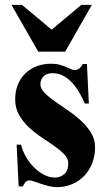

<svg xmlns="http://www.w3.org/2000/svg" viewBox="-20 -749 445 784"><path d="M246.1 -538.1H136.2L26.9 -729H69.8L190.9 -627.9L312 -729H355ZM335 -487.8 342.8 -326.2H326.2Q318.8 -343.3 307.4 -364.7Q295.9 -386.2 279.8 -405.3Q263.7 -424.3 242.4 -437.3Q221.2 -450.2 194.8 -450.2Q171.4 -450.2 158.2 -437.5Q145 -424.8 145 -404.8Q145 -387.2 161.6 -370.4Q178.2 -353.5 202.9 -335.9Q227.5 -318.4 256.6 -298.8Q285.6 -279.3 310.3 -256.6Q335 -233.9 351.6 -207Q368.2 -180.2 368.2 -147.9Q368.2 -112.3 356.4 -82.5Q344.7 -52.7 324 -31Q303.2 -9.3 274.7 2.9Q246.1 15.1 212.9 15.1Q195.8 15.1 179.2 11Q162.6 6.8 147.5 1.7Q132.3 -3.4 120.1 -7.8Q107.9 -12.2 100.1 -12.2Q89.4 -12.2 83.5 -4.6Q77.6 2.9 73.2 12.2H56.2L47.9 -158.2H65.9Q72.3 -132.3 86.4 -107.9Q100.6 -83.5 119.4 -64.9Q138.2 -46.4 160.2 -35.2Q182.1 -23.9 204.1 -23.9Q226.6 -23.9 242.7 -38.3Q258.8 -52.7 258.8 -82Q258.8 -101.6 242.7 -118.4Q226.6 -135.3 202.6 -152.3Q178.7 -169.4 150.4 -188Q122.1 -206.5 98.1 -229Q74.2 -251.5 58.1 -279.3Q42 -307.1 42 -342.8Q42 -377 53.2 -404.1Q64.5 -431.2 84.2 -450Q104 -468.8 130.9 -478.8Q157.7 -488.8 189 -488.8Q209 -488.8 223.6 -484.6Q238.3 -480.5 249.3 -475.8Q260.3 -471.2 268.8 -467Q277.3 -462.9 285.2 -462.9Q295.9 -462.9 304.4 -470Q313 -477.1 317.9 -487.8Z"/></svg>

Font: Tai Heritage Pro
Style: Bold
Weight: 700
Designer: Faah Baccam, Walt Agee, Victor Gaultney, Annie Olsen, Eric Hays
Foundry: SIL International
Version: Version 2.600